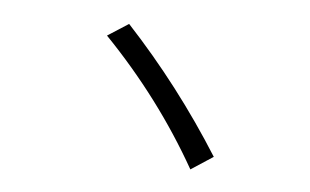

<svg xmlns="http://www.w3.org/2000/svg" viewBox="-57 -687 1114 689"><g transform="rotate(10 500.0 -343.0)"><path d="M363 -581Q573 -391 745 -164L670 -105Q511 -336 292 -526Z"/></g></svg>

Font: Gothic Nguyen
Style: Regular
Weight: 400
Designer: MORI Takayuki
Version: Version 1.220;July 21, 2023;FontCreator 14.0.0.2814 64-bit